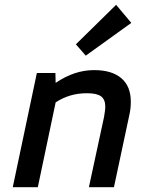

<svg xmlns="http://www.w3.org/2000/svg" viewBox="-20 -777 620 797"><path d="M33 0 133 -474H210L211 -433Q251 -460 290.5 -473Q330 -486 371 -486Q444 -486 483.5 -452.5Q523 -419 523 -355Q523 -341 521.5 -327Q520 -313 517 -300L453 0H349L412 -292Q414 -305 415.5 -315.5Q417 -326 417 -335Q417 -364 399.5 -377Q382 -390 341 -390Q304 -390 272 -380.5Q240 -371 211 -352L137 0ZM336 -546 295 -593 462 -757 525 -682Z"/></svg>

Font: Sometype Mono SemiBold
Style: Italic
Weight: 600
Italic angle: -12°
Designer: Ryoichi Tsunekawa
Foundry: Dharma Type
Version: Version 1.001